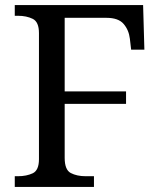

<svg xmlns="http://www.w3.org/2000/svg" viewBox="-20 -734 630 754"><path d="M38 0V-42H51Q84 -42 108.5 -53.5Q133 -65 133 -109V-604Q133 -648 108.5 -660Q84 -672 51 -672H38V-714H542L547 -539H495L490 -582Q486 -616 465.5 -640Q445 -664 398 -664H234V-375H475V-326H234V-114Q234 -67 258 -54.5Q282 -42 316 -42H349V0Z"/></svg>

Font: Noto Serif Toto
Style: Regular
Weight: 400
Designer: Monotype Design Team
Foundry: Monotype Imaging Inc.
Version: Version 2.001